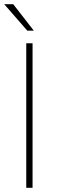

<svg xmlns="http://www.w3.org/2000/svg" viewBox="-21 -894 279 914"><path d="M104 -688H134V0H104ZM42 -874 140 -748Q140 -748 137 -748Q134 -748 129.5 -748Q125 -748 120 -748Q115 -748 112 -748Q109 -748 109 -748L-1 -874Z"/></svg>

Font: Roundo Variable
Style: Regular
Weight: 200
Designer: Shiva Nallaperumal
Foundry: Indian Type Foundry
Version: Version 2.000